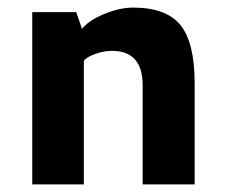

<svg xmlns="http://www.w3.org/2000/svg" viewBox="-20 -486 592 506"><path d="M196 -410Q215 -433 255.5 -449.5Q296 -466 331 -466Q418 -466 455.5 -420Q493 -374 493 -266V0H356V-261Q356 -352 275 -352Q254 -352 231.5 -344Q209 -336 201 -326V0H65V-454H181Z"/></svg>

Font: Tajawal ExtraBold
Style: Regular
Weight: 800
Designer: Boutros Fonts
Foundry: Created by Boutros International 2017
Version: Version 1.700